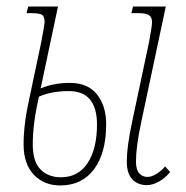

<svg xmlns="http://www.w3.org/2000/svg" viewBox="-20 -556 569 586"><path d="M52 -115Q52 -177 69 -253L106 -428Q116 -481 116 -488Q116 -506 108 -511Q100 -516 71 -516H61L66 -536H157L104 -286Q143 -303 193 -303Q248 -303 276 -268Q304 -233 304 -177Q304 -89 267 -39.5Q230 10 164 10Q114 10 83 -23Q52 -56 52 -115ZM367 -63Q367 -108 383 -183L435 -428Q444 -478 444 -488Q444 -504 434.5 -510Q425 -516 400 -516H381L386 -536H486L411 -183Q395 -108 395 -63Q395 -38 405 -27Q415 -16 430 -16Q443 -16 458 -25.5Q473 -35 484 -48L499 -31Q485 -13 465.5 -2Q446 9 428 9Q401 9 384 -8.5Q367 -26 367 -63ZM276 -176Q276 -278 190 -278Q137 -278 99 -261Q80 -180 80 -115Q80 -63 103.5 -39Q127 -15 166 -15Q219 -15 247.5 -58.5Q276 -102 276 -176Z"/></svg>

Font: Noto Serif CondThin
Style: Italic
Weight: 250
Width: 3
Italic angle: -12°
Designer: Monotype Design Team
Foundry: Monotype Imaging Inc.
Version: Version 1.001